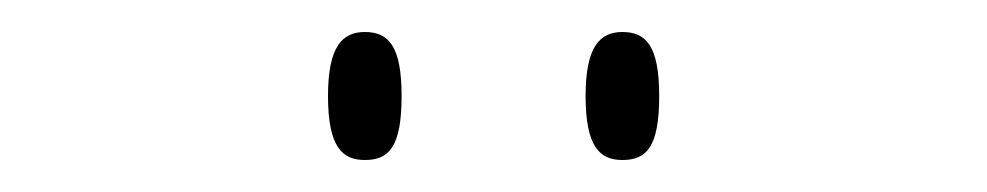

<svg xmlns="http://www.w3.org/2000/svg" viewBox="-20 -758 617 120"><path d="M369 -658C384 -658 392 -666 392 -698C392 -729 384 -738 369 -738C355 -738 346 -729 346 -698C346 -666 355 -658 369 -658ZM208 -658C223 -658 231 -666 231 -698C231 -729 223 -738 208 -738C194 -738 185 -729 185 -698C185 -666 194 -658 208 -658Z"/></svg>

Font: Noto Serif Gurmukhi Thin
Style: Regular
Weight: 100
Designer: Vaibhav Singh and the Monotype Design Team
Foundry: Monotype Imaging Inc.
Version: Version 2.004